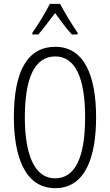

<svg xmlns="http://www.w3.org/2000/svg" viewBox="-20 -967 571 997"><path d="M292 -947H239C217 -903 177 -837 148 -797V-788H179C204 -816 238 -863 266 -899C294 -861 325 -818 353 -788H383V-797C361 -828 316 -901 292 -947ZM479 -358C479 -567 421 -724 267 -724C126 -724 52 -603 52 -359C52 -165 104 10 267 10C427 10 479 -159 479 -358ZM109 -358C109 -562 160 -674 267 -674C370 -674 422 -564 422 -358C422 -149 370 -41 266 -41C164 -41 109 -154 109 -358Z"/></svg>

Font: Noto Sans Kannada ExtraCondensed Light
Style: Regular
Weight: 300
Width: 2
Designer: Jelle Bosma - Monotype Design Team
Foundry: Monotype Imaging Inc.
Version: Version 2.005